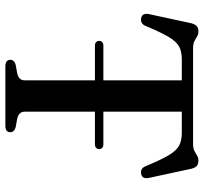

<svg xmlns="http://www.w3.org/2000/svg" viewBox="-42 -718 760 716"><g transform="rotate(90 338.0 -360.0)"><path d="M132.5 -350Q132.5 -357 137.2 -361.2Q142 -365.5 150 -365.5H518Q526.5 -365.5 531.2 -361.2Q536 -357 536 -350Q536 -342.5 531.2 -338.2Q526.5 -334 518 -334H150Q142 -334 137.2 -338.2Q132.5 -342.5 132.5 -350ZM159.5 -700H516.5Q533.5 -700 543.2 -705.2Q553 -710.5 560.8 -715.2Q568.5 -720 578.5 -720Q591.5 -720 598.8 -713.8Q606 -707.5 609.5 -692.5L643.5 -535Q646 -523 642.2 -515.5Q638.5 -508 628.5 -506.5Q619 -504.5 611.8 -508.2Q604.5 -512 600 -522.5Q576 -580.5 558.8 -609.2Q541.5 -638 522.8 -648Q504 -658 475.5 -658H396.5V-71.5Q396.5 -61 403 -54.2Q409.5 -47.5 421 -44.5L454 -38.5Q473 -33.5 473 -18Q473 0 448.5 0H227.5Q215 0 209 -5Q203 -10 203 -18Q203 -33.5 222 -38.5L255 -44.5Q267 -47.5 273.2 -54.2Q279.5 -61 279.5 -71.5V-658H201Q172.5 -658 153.8 -648Q135 -638 117.8 -609Q100.5 -580 76.5 -522.5Q72 -512 64.5 -508.2Q57 -504.5 47.5 -506.5Q38 -508 34 -515.5Q30 -523 32.5 -535L66.5 -692.5Q70.5 -707.5 77.5 -713.8Q84.5 -720 97.5 -720Q108 -720 115.5 -715.2Q123 -710.5 133 -705.2Q143 -700 159.5 -700Z"/></g></svg>

Font: Fraunces 11pt
Style: Regular
Weight: 400
Version: Version 1.000;[b76b70a41]